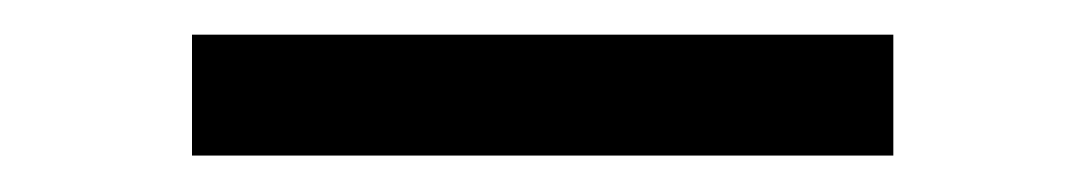

<svg xmlns="http://www.w3.org/2000/svg" viewBox="-20 -368 610 108"><path d="M88 -348.5H482.5V-280.5H88Z"/></svg>

Font: Merriweather 12pt
Style: Regular
Weight: 400
Designer: Eben Sorkin
Foundry: Eben Sorkin
Version: Version 2.100